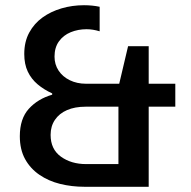

<svg xmlns="http://www.w3.org/2000/svg" viewBox="-20 -716 732 736"><path d="M304 0Q255 0 210.5 -11Q166 -22 131 -46Q96 -70 76 -106.5Q56 -143 56 -194Q56 -261 90.5 -299Q125 -337 180 -353V-358Q149 -372 124.5 -392.5Q100 -413 86.5 -441.5Q73 -470 73 -509Q73 -556 92 -591Q111 -626 143 -649Q175 -672 216 -684Q257 -696 302 -696Q334 -696 362 -690V-596Q336 -604 312 -604Q279 -604 251 -592.5Q223 -581 206 -557.5Q189 -534 189 -499Q189 -469 204.5 -445.5Q220 -422 247.5 -408.5Q275 -395 310 -395H437L471 -539H550V-395H652V-307H550V0ZM310 -87H434V-307H308Q267 -307 237 -294Q207 -281 190.5 -256.5Q174 -232 174 -199Q174 -144 213.5 -115.5Q253 -87 310 -87Z"/></svg>

Font: Chivo Medium Medium
Style: Regular
Weight: 500
Version: Version 2.002